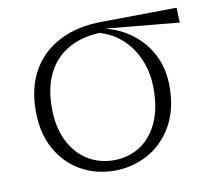

<svg xmlns="http://www.w3.org/2000/svg" viewBox="-62 -562 720 645"><g transform="rotate(-10 297.5 -239.5)"><path d="M280 12Q217 12 165.5 -17Q114 -46 83.5 -100.5Q53 -155 53 -231Q53 -310 85 -367Q117 -424 178.5 -456Q240 -488 325 -488L579 -491L581 -440L336 -463L326 -453Q255 -453 206.5 -426.5Q158 -400 133 -351Q108 -302 108 -233Q108 -166 131.5 -119Q155 -72 194.5 -47.5Q234 -23 284 -23Q332 -23 371 -47Q410 -71 433 -119Q456 -167 456 -237Q456 -283 443 -320.5Q430 -358 408 -386Q386 -414 357.5 -431.5Q329 -449 298 -455L306 -467Q344 -463 380.5 -445.5Q417 -428 446.5 -398Q476 -368 493 -327Q510 -286 510 -234Q510 -156 478 -100.5Q446 -45 393.5 -16.5Q341 12 280 12Z"/></g></svg>

Font: Source Serif 4 Light
Style: Regular
Weight: 300
Designer: Frank Grießhammer
Foundry: Adobe Systems Incorporated
Version: Version 4.004;hotconv 1.0.116;makeotfexe 2.5.65601